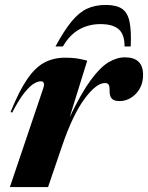

<svg xmlns="http://www.w3.org/2000/svg" viewBox="-20 -757 599 777"><path d="M155 -399.5Q159.5 -412 157.5 -420Q155.5 -428 145.5 -428Q133.5 -428 117.5 -418.8Q101.5 -409.5 79.5 -382.5Q57.5 -355.5 29 -301L23 -304Q57 -388.5 89.8 -436.2Q122.5 -484 159.5 -503.8Q196.5 -523.5 243 -523.5Q271.5 -523.5 289.8 -520.8Q308 -518 333 -511.5L262 -283Q308.5 -380 347 -432.5Q385.5 -485 419.2 -505Q453 -525 485.5 -525Q559 -525 559 -454Q559 -408.5 530.5 -378.2Q502 -348 463 -348Q441.5 -348 432.5 -357.8Q423.5 -367.5 423.5 -387.5Q424 -407.5 419.8 -414.2Q415.5 -421 405 -421Q369 -421 321.2 -355.8Q273.5 -290.5 231 -165.5L174.5 0H20ZM386.5 -659.5Q339.5 -659.5 300.8 -638Q262 -616.5 234.5 -569H204.5Q239.5 -633.5 269.5 -670Q299.5 -706.5 332.2 -721.8Q365 -737 408 -737Q450 -737 473 -722Q496 -707 504 -670.2Q512 -633.5 509 -569H484Q484.5 -617 460.8 -638.2Q437 -659.5 386.5 -659.5Z"/></svg>

Font: Newsreader Display
Style: Bold Italic
Weight: 700
Italic angle: -17°
Designer: Hugues Gentile
Foundry: Production Type
Version: Version 1.001